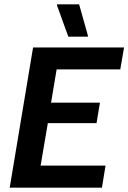

<svg xmlns="http://www.w3.org/2000/svg" viewBox="-20 -870 595 890"><path d="M25 0 133.3 -650H555L537.5 -548.3H242.5L216.7 -394.2H443.3L427.5 -299.2H201.7L168.3 -102.5H469.2L452.5 0ZM296.7 -700 244.2 -845V-850H346.7L387.5 -705V-700Z"/></svg>

Font: Familjen Grotesk SemiBold
Style: Italic
Weight: 600
Italic angle: -9.46201°
Designer: Anders Wikstroem, Jonas Baeckman, Matilda Gysing, Kristian Moeller
Foundry: Familjen STHLM AB
Version: Version 2.002